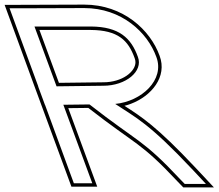

<svg xmlns="http://www.w3.org/2000/svg" viewBox="-233 -775 948 833"><path d="M266.9 -324.1C356 -264.5 410.7 -243.2 604.4 -37L660.5 23H568.5L549.1 3C384.6 -172.6 367.5 -156.1 155.3 -321.9L41.8 -320.5L152.6 -20L167.4 20H87.4L72.6 -20L-37.6 -320H-38L-67.5 -400H-67C-103.6 -499.7 -140.2 -599.3 -176.8 -699L-191.5 -739H-151.5L132.1 -740C295.1 -740 407.2 -634 445.3 -528C483 -428.4 380.6 -335 266.9 -324.1ZM12.3 -400.5 215.4 -403C313.4 -403 389.1 -466 365.3 -528C336 -610 284 -659 161.6 -660H-83.4ZM-82.2 -397.2 76.9 35H188.9L63.2 -305.8L150.2 -306.8C361.2 -142.4 375.3 -160.5 538.2 13.3L562.1 38H695.1L615.3 -47.3C445.3 -228.3 379.5 -269.2 306.9 -315.9C317.7 -318.6 325.7 -321.2 335 -324.7C423.5 -358.1 494 -441.5 459.4 -533.2C419.4 -644.4 302.1 -755 132.1 -755L-151.5 -754H-213L-190.9 -693.8ZM22.7 -415.6 -61.9 -645H161.5C278.7 -644 323.6 -600.2 351.2 -522.8C353.7 -516.3 354.7 -510.7 354.7 -504.9C354.9 -464.7 298 -418 215.3 -418Z"/></svg>

Font: Nordica Plus
Style: NordicaClassicLightOpOblOl
Weight: 300
Version: Version 1.01